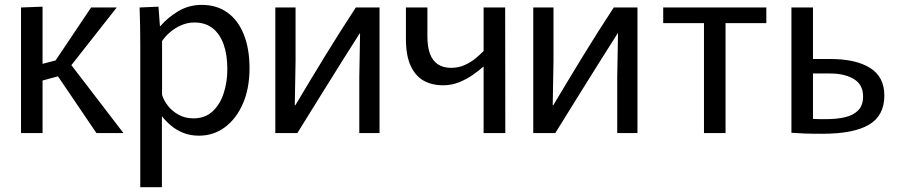

<svg xmlns="http://www.w3.org/2000/svg" viewBox="-20 -551 3720 795"><path d="M67 -520 156.2 -523.4V-286.6L227.2 -305.2L195.7 -279.2L357.2 -520H463.3L256.1 -256.5L257.6 -304.6L491.2 0H379.3L198.6 -266.6L240.8 -240.6L156.2 -217.6V0H67Z M560.8 -365.1Q560.8 -406.6 560.1 -446Q559.4 -485.3 558 -520L636.2 -523.4L642.2 -443.1H644.4Q673.4 -477.6 717.5 -504.2Q761.6 -530.8 814.9 -530.8Q878.1 -530.8 922.4 -498.5Q966.7 -466.2 989.9 -407.3Q1013.2 -348.3 1013.2 -268.5Q1013.2 -185.2 986 -122.4Q958.7 -59.6 911.6 -24.4Q864.4 10.8 803.4 10.8Q767.6 10.8 738.4 -1.1Q709.1 -13.1 687.6 -31.4Q666.2 -49.7 651.8 -68.3H650.4V224H560.8ZM780.7 -60.9Q829.2 -60.9 860.2 -89.8Q891.2 -118.6 906.2 -164.9Q921.3 -211.2 921.3 -264.6Q921.3 -324.4 905.8 -367.7Q890.3 -410.9 860.1 -434.4Q829.8 -457.9 785.1 -457.9Q757.4 -457.9 731.7 -447Q705.9 -436.1 685.1 -418.5Q664.3 -400.9 651 -380.9V-158Q658.3 -134.7 675.8 -112.4Q693.3 -90.2 720.1 -75.6Q746.9 -60.9 780.7 -60.9Z M1120 0V-520H1203.8V-299.1L1200.6 -115.1H1202.8Q1236.9 -172.5 1267.6 -223.1Q1298.3 -273.6 1327.4 -321.4Q1356.6 -369.3 1387.5 -417.9Q1418.5 -466.5 1453.3 -520H1551.5V0H1467.7V-231L1470.9 -412.3H1469.1Q1442.7 -370.8 1403.1 -308.1Q1363.6 -245.3 1315 -167.2Q1266.5 -89.1 1211.2 0Z M1982.4 0V-274.9H1981.1Q1963.1 -258.7 1937.7 -240.9Q1912.4 -223.2 1881.2 -210.5Q1849.9 -197.8 1812.8 -197.8Q1769.8 -197.8 1735.2 -216.5Q1700.7 -235.2 1680.8 -277.7Q1660.8 -320.1 1660.8 -389.9V-520H1749.7V-399.8Q1749.7 -357.1 1760.5 -327.9Q1771.4 -298.8 1793.6 -284.4Q1815.7 -270.1 1847.7 -270.1Q1878.6 -270.1 1904.1 -281.7Q1929.6 -293.3 1949.3 -309.6Q1968.9 -325.9 1982.4 -339.8V-520H2071.7L2072.3 0Z M2188 0V-520H2271.8V-299.1L2268.6 -115.1H2270.8Q2304.9 -172.5 2335.6 -223.1Q2366.3 -273.6 2395.4 -321.4Q2424.6 -369.3 2455.5 -417.9Q2486.5 -466.5 2521.3 -520H2619.5V0H2535.7V-231L2538.9 -412.3H2537.1Q2510.7 -370.8 2471.1 -308.1Q2431.6 -245.3 2383 -167.2Q2334.5 -89.1 2279.2 0Z M2894.9 0V-520H2984.2V0ZM2726.1 -455.3V-520H3153.1V-455.3Z M3384.8 2.9Q3340.9 2.9 3310.9 1.8Q3280.9 0.6 3257 -1.2V-520H3346.2V-306.7H3417.3Q3523.9 -306.7 3582.8 -269.7Q3641.7 -232.7 3641.7 -155.4Q3641.7 -72.3 3578.2 -34.7Q3514.6 2.9 3384.8 2.9ZM3401.6 -57.7Q3445.2 -57.7 3479.6 -65.8Q3513.9 -73.9 3533.8 -94.4Q3553.7 -114.9 3553.7 -151.5Q3553.7 -200.7 3515.5 -223.7Q3477.4 -246.7 3417.1 -246.7H3346.2V-58.7Q3358.8 -57.7 3372.7 -57.7Q3386.6 -57.7 3401.6 -57.7Z"/></svg>

Font: Murecho Thin
Style: Regular
Weight: 100
Designer: Neil Summerour
Foundry: Positype
Version: Version 1.010